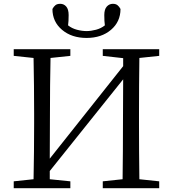

<svg xmlns="http://www.w3.org/2000/svg" viewBox="-20 -987 907 1007"><path d="M434 -788Q356 -788 305.5 -830.5Q255 -873 255 -940Q262 -953 271 -960Q280 -967 296 -967Q315 -967 327.5 -952.5Q340 -938 340 -908Q340 -874 337 -854Q357 -838 383.5 -831Q410 -824 434 -824Q457 -824 483.5 -831Q510 -838 530 -854Q527 -874 527 -908Q527 -938 540 -952.5Q553 -967 572 -967Q587 -967 596 -960Q605 -953 612 -940Q612 -873 562 -830.5Q512 -788 434 -788ZM815 -694 711 -683Q709 -541 709 -392V-337Q709 -193 711 -47L815 -36V0H519V-36L623 -47Q625 -185 625 -353L626 -571L241 -90V-47L349 -36V0H52V-36L156 -47Q159 -190 159 -337V-392Q159 -538 156 -683L52 -694V-729H349V-694L245 -683Q242 -541 242 -392L241 -155L626 -640V-682L519 -694V-729H815Z"/></svg>

Font: Han-Nom Khai
Style: Regular
Weight: 400
Version: Version 1.200;June 22, 2023;FontCreator 14.0.0.2814 64-bit